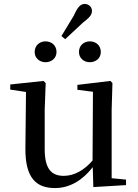

<svg xmlns="http://www.w3.org/2000/svg" viewBox="-20 -940 700 975"><path d="M211 -624C241 -624 267 -644 267 -676C267 -710 241 -730 211 -730C182 -730 156 -710 156 -676C156 -644 182 -624 211 -624ZM292 -757 311 -741 400 -824C433 -850 447 -863 447 -885C447 -907 428 -920 410 -920C389 -920 374 -904 355 -861ZM436 -624C466 -624 492 -644 492 -676C492 -710 466 -730 436 -730C407 -730 381 -710 381 -676C381 -644 407 -624 436 -624ZM454 10 620 0V-28L547 -35V-383L551 -518L541 -529L373 -509V-484L452 -474L450 -125C408 -76 357 -47 304 -47C242 -47 207 -81 207 -183V-383L212 -518L201 -529L32 -511V-485L112 -473L109 -186C108 -37 163 15 259 15C337 15 401 -27 451 -91Z"/></svg>

Font: Noto Serif JP Medium
Style: Regular
Weight: 500
Designer: Ryoko NISHIZUKA 西塚涼子 (kana & ideographs); Frank Grießhammer (Latin, Greek & Cyrillic); Wenlong ZHANG 张文龙 (bopomofo); San
Foundry: Adobe
Version: Version 2.001;hotconv 1.1.0;makeotfexe 2.6.0